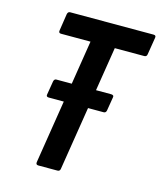

<svg xmlns="http://www.w3.org/2000/svg" viewBox="-101 -730 678 805"><g transform="rotate(15 238.0 -327.5)"><path d="M109.8 -286.4Q97.4 -286.4 99.8 -297.4L109.6 -356.6Q112 -367.5 121 -367.5H358.9Q364.3 -367.5 367.6 -364.9Q370.9 -362.4 369.5 -356.6L359.7 -297.4Q357.7 -286.4 347.8 -286.4H280.1H175.1ZM141.2 0Q129.5 0 131.3 -12L218.1 -558.1H90.1Q78.9 -558.1 80.7 -569.5L92 -643.6Q94.4 -655 104 -655H465.5Q477.9 -655 475.5 -643.6L463.5 -569.5Q462.1 -558.1 451.6 -558.1H323.5L236.3 -11.4Q234.9 0 224.3 0Z"/></g></svg>

Font: Sofia Sans Condensed
Style: Italic
Weight: 400
Italic angle: -9°
Designer: Botio Nikoltchev, Ani Petrova
Foundry: lettersoup
Version: Version 4.101